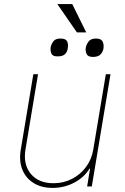

<svg xmlns="http://www.w3.org/2000/svg" viewBox="-20 -906 608 933"><path d="M433.2 -179 494.3 -545.5H517L426.1 0H403.4L417.6 -86.6H414.8Q389.2 -44 340.7 -18.5Q292.3 7.1 235.8 7.1Q181.1 7.1 143.1 -16.7Q105.1 -40.5 88.4 -82.4Q71.7 -124.3 81 -179L142 -545.5H164.8L103.7 -179Q92 -106.5 129.8 -61.1Q167.6 -15.6 240.1 -15.6Q288.4 -15.6 329.4 -36.6Q370.4 -57.5 397.9 -94.5Q425.4 -131.4 433.2 -179ZM331 -886.4 399.1 -748.6H353.7L258.5 -886.4ZM396.3 -671.9Q399.5 -689.6 410.3 -704.2Q421.2 -718.7 446 -718.7Q471.2 -718.7 478.3 -704.7Q485.4 -690.7 483 -671.9Q480.8 -655.2 469.3 -642.4Q457.7 -629.6 431.8 -629.3Q408 -629.6 401.5 -642.4Q394.9 -655.2 396.3 -671.9ZM225.9 -674.7Q229 -691.4 239.2 -705.1Q249.3 -718.7 274.1 -718.7Q299 -718.7 305.8 -705.8Q312.5 -692.8 309.7 -674.7Q308.2 -655.9 296.7 -643.8Q285.2 -631.7 259.9 -632.1Q237.2 -631.7 230.8 -643.8Q224.4 -655.9 225.9 -674.7Z"/></svg>

Font: Inter Thin  BETA
Style: Italic
Weight: 100
Italic angle: -9.39999°
Designer: Rasmus Andersson
Foundry: rsms
Version: Version 3.011;git-f93a4a705